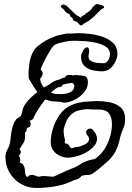

<svg xmlns="http://www.w3.org/2000/svg" viewBox="-20 -825 655 950"><path d="M159 105Q119 105 84.5 85.5Q50 66 28.5 31Q7 -4 7 -49Q7 -69 17 -86Q27 -103 30 -122Q32 -141 35.5 -166Q39 -191 48 -214Q57 -237 76 -246L80 -248Q88 -259 91 -277Q94 -295 104 -308Q114 -324 130 -339.5Q146 -355 165 -369Q156 -381 148 -394Q140 -407 132 -420Q128 -426 124.5 -433.5Q121 -441 121 -451Q121 -472 124 -500.5Q127 -529 137.5 -555.5Q148 -582 168 -598Q186 -612 204.5 -623Q223 -634 243 -641Q261 -650 281 -653Q289 -654 297.5 -656.5Q306 -659 313 -659H334Q342 -659 349.5 -660Q357 -661 364 -661Q388 -661 421 -657.5Q454 -654 486 -643.5Q518 -633 539.5 -612.5Q561 -592 561 -558Q561 -544 552.5 -523.5Q544 -503 527 -487.5Q510 -472 483 -472Q462 -472 438 -477.5Q414 -483 397.5 -499Q381 -515 381 -544Q381 -552 383.5 -558.5Q386 -565 390 -572Q400 -591 411 -591Q421 -591 421 -572Q421 -564 419.5 -558Q418 -552 418 -544Q418 -529 432.5 -522Q447 -515 464.5 -513.5Q482 -512 492 -512Q506 -512 515 -526Q524 -540 524 -558Q524 -580 505 -593Q486 -606 458.5 -612.5Q431 -619 405 -621Q379 -623 364 -623H335Q328 -623 320.5 -622Q313 -621 305 -619Q301 -618 296.5 -617.5Q292 -617 288 -615Q279 -614 270 -611Q261 -608 252 -604Q246 -600 239.5 -592Q233 -584 225 -570Q220 -562 210.5 -544.5Q201 -527 192.5 -509.5Q184 -492 181 -481L183 -479Q191 -471 191 -461Q191 -449 180 -438Q177 -431 182.5 -417Q188 -403 197 -392L224 -407Q236 -417 248 -423Q260 -429 270 -430Q278 -434 286.5 -437.5Q295 -441 303 -443Q307 -454 319 -454Q324 -454 329 -454Q334 -454 339 -452Q346 -453 352 -453.5Q358 -454 363 -453Q381 -453 398 -448.5Q415 -444 415 -418Q415 -389 394.5 -366Q374 -343 346.5 -330Q319 -317 297 -317Q292 -317 287.5 -319Q283 -321 278 -322L275 -321Q269 -321 263.5 -322Q258 -323 253 -323H251Q237 -323 225.5 -326Q214 -329 204 -333Q185 -309 170 -285.5Q155 -262 150 -251Q148 -241 141.5 -235.5Q135 -230 127 -227Q132 -219 132 -210Q132 -204 128.5 -199Q125 -194 116 -193L113 -192L111 -176Q105 -170 103 -169Q104 -165 104 -160.5Q104 -156 104 -150Q104 -128 94.5 -115.5Q85 -103 77 -86L78 -85Q83 -80 83 -73Q83 -64 73 -54Q80 -47 80 -35Q80 -32 79.5 -29Q79 -26 78 -23L77 -20H79Q93 -16 98 -5Q103 6 103.5 18.5Q104 31 106 40Q108 49 117 50L119 49Q126 40 137 40Q147 40 155.5 44.5Q164 49 172 49Q178 49 182 47.5Q186 46 192 46Q207 46 218 47.5Q229 49 244 49H245Q267 40 289 29Q311 18 338 8Q360 0 380.5 -14.5Q401 -29 442 -37Q451 -39 454.5 -41.5Q458 -44 461 -47Q487 -68 503 -97Q519 -126 526.5 -156Q534 -186 534 -209Q534 -245 519 -264Q504 -283 469 -283H445Q437 -283 428 -284Q419 -285 411 -285Q397 -284 383.5 -281.5Q370 -279 357 -275Q331 -261 318 -242.5Q305 -224 295 -186Q294 -175 296.5 -157.5Q299 -140 302 -132Q301 -128 300.5 -124Q300 -120 301 -117L302 -115H305Q316 -115 321.5 -105.5Q327 -96 331 -92Q339 -92 347 -95Q355 -98 362 -98Q373 -98 383.5 -103.5Q394 -109 404 -112Q421 -124 421 -137Q421 -147 411 -157Q406 -164 406 -170Q406 -178 412 -183.5Q418 -189 426 -189Q433 -189 439 -183Q460 -161 460 -138Q460 -122 449.5 -107.5Q439 -93 423 -82Q419 -78 416 -77Q392 -61 363.5 -53Q335 -45 315 -45Q297 -45 277.5 -53.5Q258 -62 244.5 -79Q231 -96 231 -123Q231 -154 242.5 -191Q254 -228 277 -259.5Q300 -291 334 -305Q342 -309 350 -311.5Q358 -314 366 -316Q377 -318 387.5 -320Q398 -322 409 -322Q423 -323 436 -324Q449 -325 461 -325Q490 -325 522 -319Q554 -313 576.5 -294Q599 -275 599 -236Q599 -214 594 -200Q589 -186 583.5 -173.5Q578 -161 574 -143Q565 -100 550.5 -74Q536 -48 513.5 -27.5Q491 -7 458 20Q439 35 428.5 38.5Q418 42 409.5 41Q401 40 384 45Q372 60 358.5 63Q345 66 330 74Q292 91 247 98Q202 105 159 105ZM278 -359Q291 -359 307 -362Q323 -365 335 -373.5Q347 -382 347 -398H348Q348 -411 335 -415Q325 -414 313.5 -411.5Q302 -409 290 -406Q287 -394 273 -394Q266 -394 255 -386Q244 -378 232 -366L255 -360H266Q269 -360 272 -360Q275 -360 278 -359ZM67 20 66 15H64L63 14Q65 18 67 20ZM379 -699Q377 -699 369 -708Q361 -717 359 -718Q348 -720 344 -723Q340 -726 339 -735Q339 -737 335.5 -739Q332 -741 329 -742L325 -753Q324 -756 316.5 -758.5Q309 -761 304 -767Q296 -777 294.5 -779Q293 -781 292 -781.5Q291 -782 284 -788Q281 -791 281 -794Q281 -798 286 -800.5Q291 -803 296 -802Q304 -801 310.5 -795.5Q317 -790 338 -769Q341 -766 346.5 -760.5Q352 -755 355 -753L362 -748Q364 -747 369 -744.5Q374 -742 379 -737Q385 -746 392 -748.5Q399 -751 402 -754Q404 -760 407 -761Q410 -762 414 -763Q414 -763 414.5 -763.5Q415 -764 415 -765Q416 -767 418 -767Q420 -767 422 -770Q426 -775 429.5 -777Q433 -779 436 -786Q438 -790 440 -791Q442 -792 445 -795Q447 -798 451.5 -801.5Q456 -805 460 -805Q466 -805 481.5 -800Q497 -795 495 -790Q495 -786 493 -785Q482 -781 478.5 -776.5Q475 -772 466 -764Q456 -754 448 -746Q440 -738 418 -721Q416 -720 409.5 -716.5Q403 -713 398 -710Q394 -708 392 -705.5Q390 -703 386 -701Q382 -699 379 -699Z"/></svg>

Font: Are You Serious
Style: Regular
Weight: 400
Designer: Robert E. Leuschke
Foundry: Robert E. Leuschke
Version: Version 1.100